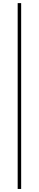

<svg xmlns="http://www.w3.org/2000/svg" viewBox="-20 -982 250 1236"><path d="M116.2 234.4H93.8V-961.9H116.2Z"/></svg>

Font: Intratopia Thin
Style: Regular
Weight: 100
Designer: Rasmus Andersson
Foundry: rsms
Version: Version 3.000;Glyphs 3.2.3 (3260)